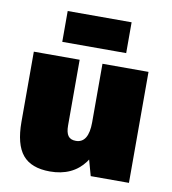

<svg xmlns="http://www.w3.org/2000/svg" viewBox="-85 -834 822 920"><g transform="rotate(10 326.0 -374.0)"><path d="M267 -220Q267 -186 278.5 -170Q290 -154 316 -154Q347 -154 362.5 -179.5Q378 -205 378 -255L445 -330V-290Q445 -143 387 -65.5Q329 12 219 12Q128 12 86 -38.5Q44 -89 44 -199V-540H267ZM602 0H416L378 -137V-540H602ZM481 -760V-610H170V-760Z"/></g></svg>

Font: Pathway Extreme Condensed Black
Style: Regular
Weight: 900
Width: 3
Version: Version 1.001;gftools[0.9.26]